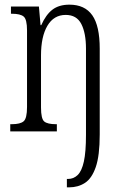

<svg xmlns="http://www.w3.org/2000/svg" viewBox="-20 -564 525 824"><path d="M267 240V204H272Q296 204 313.5 187Q331 170 340 129Q349 88 349 15V-355Q349 -422 329 -461Q309 -500 262 -500Q211 -500 183.5 -453.5Q156 -407 156 -326V-103Q156 -54 170 -42.5Q184 -31 220 -31H224V0H24V-31H31Q67 -31 81.5 -43.5Q96 -56 96 -105V-433Q96 -481 81.5 -493Q67 -505 31 -505H27V-536H147L154 -456H157Q177 -501 205 -522.5Q233 -544 278 -544Q344 -544 376 -498.5Q408 -453 408 -355V13Q408 104 391 153Q374 202 344.5 221Q315 240 277 240Z"/></svg>

Font: Noto Serif Tamil ExtraCondensed Light
Style: Regular
Weight: 300
Width: 2
Designer: Indian Type Foundry, Tom Grace, and the Monotype Design Team
Foundry: Monotype Imaging Inc.
Version: Version 2.004; ttfautohint (v1.8.4.7-5d5b)